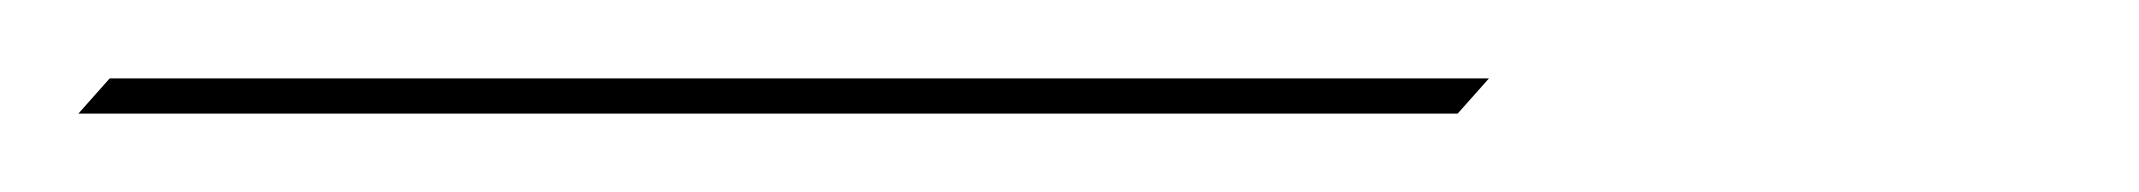

<svg xmlns="http://www.w3.org/2000/svg" viewBox="-46 -20 546 49"><path d="M-26 9 -18 0H334L326 9Z"/></svg>

Font: Ballet
Style: Regular
Weight: 400
Designer: Maximiliano R. Sproviero
Foundry: Omnibus-Type
Version: Version 1.100